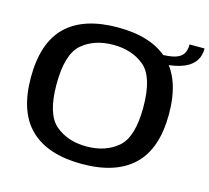

<svg xmlns="http://www.w3.org/2000/svg" viewBox="-101 -809 1018 933"><g transform="rotate(15 408.5 -343.0)"><path d="M385 5.5Q556 5.5 644.2 -79Q732.5 -163.5 732.5 -337.5Q732.5 -512 644.2 -596.5Q556 -681 385 -681Q213.5 -681 125.8 -596.8Q38 -512.5 38 -337.5Q38 -163.5 126.2 -79Q214.5 5.5 385 5.5ZM385 -82.5Q290 -82.5 228.5 -134.8Q167 -187 167 -337.5Q167 -489.5 228.5 -541.5Q290 -593.5 385 -593.5Q480.5 -593.5 542 -541.5Q603.5 -489.5 603.5 -337.5Q603.5 -187 542 -134.8Q480.5 -82.5 385 -82.5ZM612.5 -608V-565Q679 -565 724.2 -578.5Q769.5 -592 793.2 -619.8Q817 -647.5 817 -691H741.5Q741.5 -660 729 -642Q716.5 -624 688.5 -616Q660.5 -608 612.5 -608Z"/></g></svg>

Font: Anybody SemiExpanded Medium
Style: Regular
Weight: 500
Width: 6
Version: Version 1.113;gftools[0.9.25]